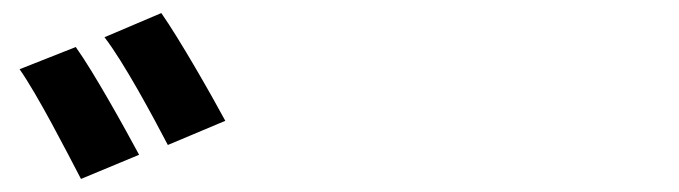

<svg xmlns="http://www.w3.org/2000/svg" viewBox="-20 -872 1040 294"><path d="M96 -800 10 -766C38 -726 81 -642 104 -598L193 -635C172 -674 124 -761 96 -800ZM227 -852 140 -815C170 -776 214 -694 237 -650L325 -687C304 -726 255 -812 227 -852Z"/></svg>

Font: Source Han Sans Old Style Bold
Style: Regular
Weight: 700
Designer: Ryoko NISHIZUKA (kana & ideographs); Paul D. Hunt (Latin, Greek & Cyrillic); Wenlong ZHANG (bopomofo); Sandoll Communica
Foundry: Adobe Systems Incorporated
Version: Version 1.004;PS 1.004;hotconv 1.0.81;makeotf.lib2.5.63406